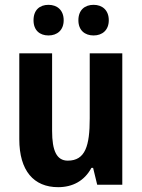

<svg xmlns="http://www.w3.org/2000/svg" viewBox="-20 -766 590 796"><path d="M119 -682C119 -640 145 -619 181 -619C217 -619 244 -641 244 -682C244 -724 217 -746 181 -746C145 -746 119 -725 119 -682ZM305 -682C305 -640 332 -619 368 -619C404 -619 431 -641 431 -682C431 -724 404 -746 368 -746C332 -746 305 -725 305 -682ZM487 -545H352V-275C352 -162 334 -100 261 -100C215 -100 196 -141 196 -223V-545H60V-189C60 -58 120 10 221 10C281 10 330 -16 359 -70H366L383 0H487Z"/></svg>

Font: Noto Sans Display SemiCondensed
Style: Bold
Weight: 700
Width: 4
Designer: Monotype Design Team
Foundry: Monotype Imaging Inc.
Version: Version 1.900